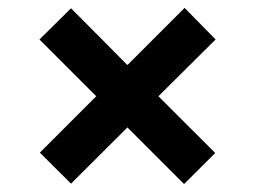

<svg xmlns="http://www.w3.org/2000/svg" viewBox="-20 -540 647 487"><path d="M160.2 -74.2 81.1 -152.8 224.1 -295.9 80.1 -439.9 160.2 -519 303.2 -375 448.2 -520 526.9 -439.9 381.8 -295.9 525.9 -151.9 446.8 -73.2 303.2 -216.8Z"/></svg>

Font: Uncut Sans
Style: Bold
Weight: 700
Designer: Kasper Nordkvist
Foundry: UNCUT.wtf
Version: Version 1.304;Glyphs 3.2 (3246)